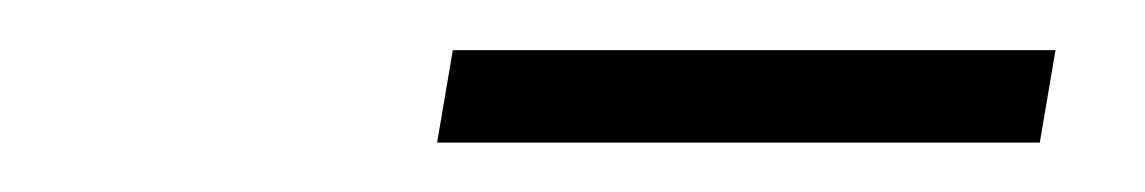

<svg xmlns="http://www.w3.org/2000/svg" viewBox="-20 -732 459 77"><path d="M403.3 -711.9 397 -674.8H155.3L161.6 -711.9Z"/></svg>

Font: Inter Extra Light
Style: Italic
Weight: 200
Italic angle: -9.39999°
Designer: Rasmus Andersson
Foundry: rsms
Version: Version 4.000;git-3c8e0fc